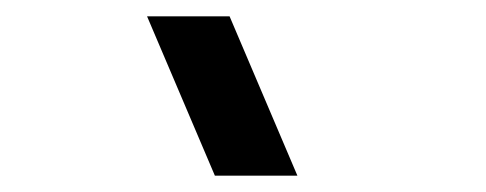

<svg xmlns="http://www.w3.org/2000/svg" viewBox="-20 -1010 595 235"><path d="M243 -795 160 -990H261L344 -795Z"/></svg>

Font: Manrope ExtraLight ExtraBold
Style: Regular
Weight: 800
Version: Version 4.504